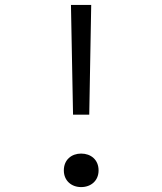

<svg xmlns="http://www.w3.org/2000/svg" viewBox="-20 -750 660 782"><path d="M343.5 -283 351.5 -730H269L277.5 -283ZM310.5 12C350 12 381.5 -13.5 381.5 -56C381.5 -99.5 350 -124.5 310.5 -124.5C271.5 -124.5 240 -99.5 240 -56C240 -13.5 271.5 12 310.5 12Z"/></svg>

Font: Monaspace Neon Light
Style: Regular
Weight: 300
Designer: Riley Cran & the Lettermatic Team
Foundry: Lettermatic
Version: Version 1.200 (Monaspace Neon)